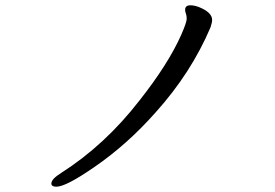

<svg xmlns="http://www.w3.org/2000/svg" viewBox="-20 -680 1040 725"><path d="M193 25Q229 25 336 -49Q460 -134 568 -256Q702 -405 775 -577Q781 -595 781 -605Q781 -633 732 -653Q714 -660 699 -660Q679 -660 679 -643Q679 -636 682 -628.5Q685 -621 685 -609Q685 -596 665 -550Q616 -439 507 -301Q377 -133 211 -27Q174 -4 174 13Q174 25 193 25Z"/></svg>

Font: LXGW WenKai TC
Style: Bold
Weight: 700
Designer: LXGW / Fontworks Inc.
Foundry: LXGW / Fontworks Inc.
Version: Version 1.330;April 28, 2024